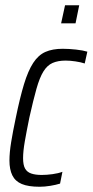

<svg xmlns="http://www.w3.org/2000/svg" viewBox="-20 -704 353 732"><path d="M131 8Q88 8 63 -2.5Q38 -13 27 -35.5Q16 -58 16 -92Q16 -122 22.5 -162Q29 -202 40 -254Q56 -332 71.5 -383Q87 -434 106.5 -464Q126 -494 153 -506Q180 -518 219 -518Q243 -518 270 -515Q297 -512 313 -507L303 -462Q288 -467 267.5 -470Q247 -473 230 -473Q201 -473 180.5 -464Q160 -455 145.5 -431.5Q131 -408 119 -365.5Q107 -323 92 -256Q81 -202 74.5 -164.5Q68 -127 68 -101Q68 -75 75.5 -61.5Q83 -48 99 -42.5Q115 -37 139 -37Q158 -37 180 -40Q202 -43 218 -49L209 -4Q193 1 171.5 4.5Q150 8 131 8ZM213 -615 228 -684H282L268 -615Z"/></svg>

Font: Saira ExtraCondensed Light
Style: Italic
Weight: 300
Width: 2
Italic angle: -12°
Designer: Hector Gatti with collaboration of the Omnibus-Type team
Foundry: Omnibus-Type
Version: Version 1.101